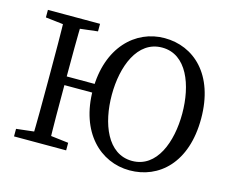

<svg xmlns="http://www.w3.org/2000/svg" viewBox="-98 -826 1190 982"><g transform="rotate(15 497.0 -335.0)"><path d="M45 0H321V-40L195 -55H175L45 -40V0ZM45 -630 175 -615H195L321 -630V-670H45V-630ZM137 0H229C226 -103 226 -207 226 -330V-360C226 -465 226 -569 229 -670H137C140 -567 140 -463 140 -360V-310C140 -205 140 -101 137 0ZM185 -320H423V-366H185V-320ZM660 15C815 15 946 -101 946 -335C946 -569 814 -685 660 -685C506 -685 373 -560 373 -335C373 -110 505 15 660 15ZM660 -35C529 -35 473 -185 473 -335C473 -485 529 -635 660 -635C791 -635 846 -485 846 -335C846 -185 791 -35 660 -35Z"/></g></svg>

Font: Source Serif Variable
Style: Regular
Weight: 389
Designer: Frank Grießhammer
Foundry: Adobe Systems Incorporated
Version: Version 3.001;hotconv 1.0.111;makeotfexe 2.5.65597